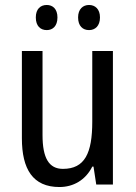

<svg xmlns="http://www.w3.org/2000/svg" viewBox="-20 -742 545 772"><path d="M124 -672C124 -637 143 -621 168 -621C192 -621 211 -637 211 -672C211 -706 192 -722 168 -722C143 -722 124 -706 124 -672ZM294 -672C294 -637 313 -621 338 -621C362 -621 382 -637 382 -672C382 -706 362 -722 338 -722C314 -722 294 -706 294 -672ZM434 -537H351V-253C351 -126 321 -63 233 -63C177 -63 151 -106 151 -199V-537H68V-186C68 -62 112 10 219 10C275 10 324 -18 351 -72H356L367 0H434Z"/></svg>

Font: Noto Sans Arabic UI Cn
Style: Regular
Weight: 400
Width: 3
Designer: Monotype Design Team, Nadine Chahine and Nizar Qandah
Foundry: Monotype Imaging Inc.
Version: Version 2.010